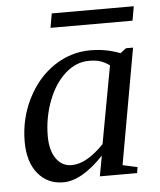

<svg xmlns="http://www.w3.org/2000/svg" viewBox="-48 -662 596 715"><g transform="rotate(-5 250.0 -305.0)"><path d="M385.3 -34.2 440.4 -22 436.5 0H297.4L311.5 -76.2Q229 10.3 160.6 10.3Q101.6 10.3 65.7 -33.2Q29.8 -76.7 29.8 -152.8Q29.8 -238.3 67.1 -312.7Q104.5 -387.2 167 -429Q229.5 -470.7 302.7 -470.7Q361.8 -470.7 414.1 -450.2L436 -466.8H462.4ZM371.1 -408.7Q352.1 -421.9 335.4 -427Q318.8 -432.1 294.4 -432.1Q245.6 -432.1 204.8 -395.3Q164.1 -358.4 140.6 -295.9Q117.2 -233.4 117.2 -165.5Q117.2 -113.3 138.7 -82Q160.2 -50.8 197.3 -50.8Q252.4 -50.8 317.9 -118.7ZM162.6 -566.9 171.9 -620.1H478.5L469.2 -566.9Z"/></g></svg>

Font: Liberation Serif
Style: Italic
Weight: 400
Italic angle: -16.333°
Designer: Steve Matteson
Foundry: Ascender Corporation
Version: Version 2.1.5